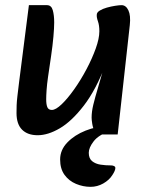

<svg xmlns="http://www.w3.org/2000/svg" viewBox="-20 -511 566 744"><path d="M126 13Q87 13 65.5 -8.5Q44 -30 44 -73Q44 -88 44.5 -103Q45 -118 47.5 -139Q50 -160 54 -193L92 -491H162Q179 -491 184.5 -471.5Q190 -452 190 -424Q190 -403 187 -369Q184 -335 178 -294L166 -212Q162 -184 160.5 -162Q159 -140 159 -126Q159 -106 163.5 -95.5Q168 -85 181 -85Q196 -85 219 -107Q242 -129 267.5 -165Q293 -201 315 -242.5Q337 -284 351 -323Q365 -362 365 -390Q365 -413 359.5 -428.5Q354 -444 355 -454Q355 -463 366.5 -470Q378 -477 394 -481.5Q410 -486 426 -488.5Q442 -491 451 -491Q468 -491 477.5 -471Q487 -451 483 -414L436 10H366Q354 10 347 -2.5Q340 -15 337.5 -31Q335 -47 335 -55Q335 -78 341.5 -105Q348 -132 360.5 -174Q373 -216 391 -282V-265Q352 -163 305 -102Q258 -41 212 -14Q166 13 126 13ZM213 107Q213 70 241 41Q269 12 312 -5Q355 -22 398 -22Q407 -22 413 -19.5Q419 -17 419 -13Q419 -11 416 -8Q413 -5 402 -1Q362 12 343 36.5Q324 61 324 81Q324 103 337 113.5Q350 124 369.5 127Q389 130 411 130Q417 130 422 132.5Q427 135 427 140Q427 150 415 168Q403 187 380 200Q357 213 331 213Q302 213 274.5 201.5Q247 190 230 166.5Q213 143 213 107Z"/></svg>

Font: Alkatra
Style: Regular
Weight: 400
Designer: Suman Bhandary
Version: Version 1.100;gftools[0.9.22]